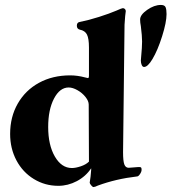

<svg xmlns="http://www.w3.org/2000/svg" viewBox="-20 -738 694 777"><path d="M544 -62Q549 -62 551 -60Q553 -58 553 -51Q553 -43 546.5 -33.5Q540 -24 535 -24Q449 -14 376 13Q364 19 358 19Q355 19 349 12Q343 5 343 1Q347 -21 349 -51V-57Q327 -24 291 -5Q255 14 216 14Q162 14 117 -13.5Q72 -41 46.5 -89Q21 -137 21 -196Q21 -265 52 -319Q83 -373 138 -403Q193 -433 264 -433Q293 -433 323 -425L336 -422Q340 -422 340 -433V-546Q340 -582 332 -598Q324 -614 303 -618Q291 -621 291 -634Q291 -647 302 -649Q338 -656 380.5 -669.5Q423 -683 451 -695Q473 -705 477 -705Q482 -705 485.5 -701.5Q489 -698 489 -693Q488 -689 486.5 -672.5Q485 -656 484 -638L478 -122Q478 -87 483 -73Q488 -59 501 -59L540 -62ZM489 -692V-693ZM340 -84 339 -315Q339 -329 326 -345.5Q313 -362 293.5 -373Q274 -384 258 -384Q222 -384 198.5 -339Q175 -294 175 -224Q175 -151 202 -104.5Q229 -58 271 -58Q286 -58 307 -65Q328 -72 340 -84ZM550 -493 552 -518Q553 -529 554 -543Q555 -557 555 -570Q555 -592 550 -632Q547 -647 547 -659Q547 -678 575.5 -698Q604 -718 631 -718Q646 -718 650 -709Q654 -700 654 -681Q654 -648 636 -591Q618 -534 597 -499Q578 -467 563 -467Q557 -467 553.5 -475Q550 -483 550 -493Z"/></svg>

Font: EB Garamond ExtraBold
Style: Regular
Weight: 800
Designer: Georg Duffner and Octavio Pardo
Foundry: Georg Duffner
Version: Version 1.000